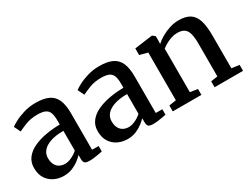

<svg xmlns="http://www.w3.org/2000/svg" viewBox="-54 -988 1850 1423"><g transform="rotate(-30 871.0 -277.0)"><path d="M186.5 11Q142 11 104.5 -7Q67 -25 44 -60.8Q21 -96.5 21 -150.5Q21 -199.5 47.8 -234.2Q74.5 -269 120.5 -290.8Q166.5 -312.5 225 -323.2Q283.5 -334 347.5 -334.5V-368Q347.5 -410 338.5 -434.8Q329.5 -459.5 306 -470.5Q282.5 -481.5 239 -481.5Q182 -481.5 138.8 -464.2Q95.5 -447 71 -434.5L44.5 -489Q56 -499 89 -516.8Q122 -534.5 169.5 -549Q217 -563.5 270 -563.5Q341.5 -563.5 383.2 -542.8Q425 -522 443.2 -478.5Q461.5 -435 461.5 -366.5V-53L517.5 -52.5V-6Q506.5 -3.5 487.2 0Q468 3.5 446.5 6.2Q425 9 407 9Q378 9 366.5 0.2Q355 -8.5 355 -38.5V-69.5Q342.5 -55.5 318.8 -36.8Q295 -18 261.5 -3.5Q228 11 186.5 11ZM238 -62Q263.5 -62 294 -76.2Q324.5 -90.5 347.5 -111.5V-280.5Q279 -280.5 234.5 -264.8Q190 -249 168.5 -222.8Q147 -196.5 147 -163.5Q147 -128.5 159 -106Q171 -83.5 191.5 -72.8Q212 -62 238 -62Z M731.5 11Q687 11 649.5 -7Q612 -25 589 -60.8Q566 -96.5 566 -150.5Q566 -199.5 592.8 -234.2Q619.5 -269 665.5 -290.8Q711.5 -312.5 770 -323.2Q828.5 -334 892.5 -334.5V-368Q892.5 -410 883.5 -434.8Q874.5 -459.5 851 -470.5Q827.5 -481.5 784 -481.5Q727 -481.5 683.8 -464.2Q640.5 -447 616 -434.5L589.5 -489Q601 -499 634 -516.8Q667 -534.5 714.5 -549Q762 -563.5 815 -563.5Q886.5 -563.5 928.2 -542.8Q970 -522 988.2 -478.5Q1006.5 -435 1006.5 -366.5V-53L1062.5 -52.5V-6Q1051.5 -3.5 1032.2 0Q1013 3.5 991.5 6.2Q970 9 952 9Q923 9 911.5 0.2Q900 -8.5 900 -38.5V-69.5Q887.5 -55.5 863.8 -36.8Q840 -18 806.5 -3.5Q773 11 731.5 11ZM783 -62Q808.5 -62 839 -76.2Q869.5 -90.5 892.5 -111.5V-280.5Q824 -280.5 779.5 -264.8Q735 -249 713.5 -222.8Q692 -196.5 692 -163.5Q692 -128.5 704 -106Q716 -83.5 736.5 -72.8Q757 -62 783 -62Z M1182.5 -60V-468.5L1114.5 -486.5V-543L1265 -563.5H1269.5L1291.5 -545.5V-505L1290.5 -479.5Q1312 -499.5 1344.8 -518.8Q1377.5 -538 1416.2 -550.8Q1455 -563.5 1494.5 -563.5Q1556.5 -563.5 1592 -540.2Q1627.5 -517 1642.5 -467.8Q1657.5 -418.5 1657.5 -340.5V-59.5L1723 -51V0H1479.5V-50.5L1537.5 -59.5V-339Q1537.5 -390.5 1529.2 -423.5Q1521 -456.5 1500 -472Q1479 -487.5 1439.5 -487.5Q1414 -487.5 1388.8 -479.2Q1363.5 -471 1341.2 -458.2Q1319 -445.5 1302.5 -432.5V-60L1366.5 -50.5V0H1121.5V-50.5Z"/></g></svg>

Font: Merriweather 28pt SemiBold
Style: Regular
Weight: 600
Version: Version 2.100